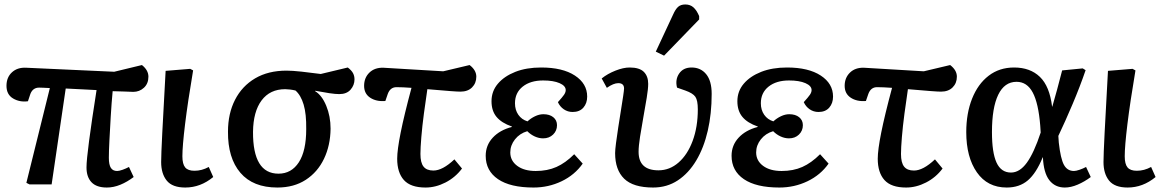

<svg xmlns="http://www.w3.org/2000/svg" viewBox="-20 -825 5229 859"><path d="M458 14Q412 14 389.5 -9.5Q367 -33 367 -76Q367 -107 378.5 -194.5Q390 -282 412 -422Q378 -424 343.5 -425.5Q309 -427 274 -429L211 0H112L98 -7L203 -431Q184 -432 173 -432.5Q162 -433 155 -433Q127 -433 116 -405L105 -372Q68 -367 38.5 -384.5Q9 -402 9 -441Q9 -479 33.5 -501.5Q58 -524 97 -522L491 -504L615 -534Q644 -511 644 -482Q644 -451 624 -432.5Q604 -414 576 -414Q562 -415 537 -415.5Q512 -416 484 -417Q479 -364 475.5 -305Q472 -246 469.5 -196Q467 -146 467 -119Q467 -88 476 -74Q485 -60 504 -60Q513 -60 528.5 -65.5Q544 -71 557 -78L578 -33Q549 -11 518.5 1.5Q488 14 458 14Z M809 14Q751 14 726 -17Q701 -48 701 -100Q701 -131 706 -230.5Q711 -330 721 -508L831 -517L844 -510Q820 -368 808 -269.5Q796 -171 796 -126Q796 -91 808.5 -76Q821 -61 850 -61Q883 -61 914 -78L934 -33Q877 14 809 14Z M1221 14Q1112 14 1055.5 -52Q999 -118 1000 -236Q1000 -317 1031.5 -378.5Q1063 -440 1121.5 -474.5Q1180 -509 1262 -509Q1287 -509 1329 -504.5Q1371 -500 1415 -494L1536 -523Q1553 -510 1559.5 -497.5Q1566 -485 1566 -470Q1566 -444 1548.5 -424Q1531 -404 1498 -404Q1481 -404 1454 -408Q1427 -412 1390 -419V-417Q1420 -399 1439.5 -352Q1459 -305 1459 -249Q1458 -174 1429.5 -114.5Q1401 -55 1348 -20.5Q1295 14 1221 14ZM1226 -48Q1284 -48 1317 -99Q1350 -150 1350 -247Q1351 -315 1338.5 -357Q1326 -399 1302 -420Q1290 -423 1277.5 -424.5Q1265 -426 1256 -426Q1188 -426 1150.5 -376Q1113 -326 1112 -235Q1111 -48 1226 -48Z M1884 14Q1817 14 1787 -19.5Q1757 -53 1757 -115Q1757 -154 1772.5 -231.5Q1788 -309 1821 -432Q1781 -435 1754 -435Q1726 -435 1715 -405L1704 -373Q1663 -370 1636 -388Q1609 -406 1609 -441Q1609 -477 1632.5 -500Q1656 -523 1695 -522L1963 -506L2081 -534Q2111 -511 2111 -482Q2111 -453 2092 -434Q2073 -415 2040 -415Q2028 -415 1994.5 -417.5Q1961 -420 1892 -426Q1884 -373 1876.5 -316.5Q1869 -260 1865 -211.5Q1861 -163 1861 -136Q1861 -97 1875 -79.5Q1889 -62 1919 -62Q1960 -62 2013 -112L2047 -71Q2017 -31 1973 -8.5Q1929 14 1884 14Z M2367 14Q2263 14 2208 -23.5Q2153 -61 2153 -128Q2153 -175 2184.5 -209Q2216 -243 2270 -257V-259Q2224 -275 2201.5 -302Q2179 -329 2179 -372Q2179 -417 2207.5 -450.5Q2236 -484 2285.5 -503.5Q2335 -523 2401 -523Q2497 -523 2552 -487Q2607 -451 2607 -393Q2607 -363 2590 -343.5Q2573 -324 2542 -324Q2520 -324 2502.5 -336Q2485 -348 2476 -368Q2496 -390 2503.5 -401Q2511 -412 2511 -422Q2511 -441 2483.5 -453Q2456 -465 2410 -465Q2353 -465 2318.5 -437.5Q2284 -410 2284 -363Q2284 -333 2299 -311.5Q2314 -290 2340 -282Q2355 -296 2374 -305Q2393 -314 2411 -314Q2439 -314 2455.5 -300.5Q2472 -287 2472 -265Q2472 -240 2454.5 -223Q2437 -206 2410 -206Q2391 -206 2372.5 -214.5Q2354 -223 2339 -238Q2305 -228 2284 -201.5Q2263 -175 2263 -143Q2263 -106 2294 -83Q2325 -60 2377 -60Q2429 -60 2469.5 -78Q2510 -96 2549 -135L2587 -93Q2551 -42 2492.5 -14Q2434 14 2367 14Z M2902 14Q2813 14 2772.5 -25.5Q2732 -65 2732 -140Q2732 -154 2736 -185Q2740 -216 2746 -255Q2752 -294 2758 -331Q2764 -368 2768 -395Q2772 -422 2772 -429Q2772 -453 2746 -453Q2725 -453 2695 -432L2672 -474Q2698 -495 2733.5 -509Q2769 -523 2797 -523Q2841 -523 2860.5 -503.5Q2880 -484 2880 -450Q2880 -428 2873.5 -388Q2867 -348 2858.5 -301.5Q2850 -255 2843.5 -213Q2837 -171 2837 -146Q2837 -63 2926 -63Q2976 -63 3016 -98Q3056 -133 3079 -195Q3102 -257 3102 -336Q3102 -376 3091 -392Q3080 -408 3046 -420L3009 -433Q3000 -469 3018.5 -496Q3037 -523 3074 -523Q3115 -523 3139.5 -493Q3164 -463 3164 -405Q3164 -316 3146.5 -240Q3129 -164 3095 -107Q3061 -50 3012.5 -18Q2964 14 2902 14ZM2951 -576 2914 -594 2991 -759Q3002 -784 3014 -794.5Q3026 -805 3046 -805Q3068 -805 3082.5 -792Q3097 -779 3108 -753V-738Z M3467 14Q3363 14 3308 -23.5Q3253 -61 3253 -128Q3253 -175 3284.5 -209Q3316 -243 3370 -257V-259Q3324 -275 3301.5 -302Q3279 -329 3279 -372Q3279 -417 3307.5 -450.5Q3336 -484 3385.5 -503.5Q3435 -523 3501 -523Q3597 -523 3652 -487Q3707 -451 3707 -393Q3707 -363 3690 -343.5Q3673 -324 3642 -324Q3620 -324 3602.5 -336Q3585 -348 3576 -368Q3596 -390 3603.5 -401Q3611 -412 3611 -422Q3611 -441 3583.5 -453Q3556 -465 3510 -465Q3453 -465 3418.5 -437.5Q3384 -410 3384 -363Q3384 -333 3399 -311.5Q3414 -290 3440 -282Q3455 -296 3474 -305Q3493 -314 3511 -314Q3539 -314 3555.5 -300.5Q3572 -287 3572 -265Q3572 -240 3554.5 -223Q3537 -206 3510 -206Q3491 -206 3472.5 -214.5Q3454 -223 3439 -238Q3405 -228 3384 -201.5Q3363 -175 3363 -143Q3363 -106 3394 -83Q3425 -60 3477 -60Q3529 -60 3569.5 -78Q3610 -96 3649 -135L3687 -93Q3651 -42 3592.5 -14Q3534 14 3467 14Z M4034 14Q3967 14 3937 -19.5Q3907 -53 3907 -115Q3907 -154 3922.5 -231.5Q3938 -309 3971 -432Q3931 -435 3904 -435Q3876 -435 3865 -405L3854 -373Q3813 -370 3786 -388Q3759 -406 3759 -441Q3759 -477 3782.5 -500Q3806 -523 3845 -522L4113 -506L4231 -534Q4261 -511 4261 -482Q4261 -453 4242 -434Q4223 -415 4190 -415Q4178 -415 4144.5 -417.5Q4111 -420 4042 -426Q4034 -373 4026.5 -316.5Q4019 -260 4015 -211.5Q4011 -163 4011 -136Q4011 -97 4025 -79.5Q4039 -62 4069 -62Q4110 -62 4163 -112L4197 -71Q4167 -31 4123 -8.5Q4079 14 4034 14Z M4484 14Q4398 14 4350.5 -54Q4303 -122 4303 -234Q4303 -318 4329 -383.5Q4355 -449 4403 -486Q4451 -523 4517 -523Q4589 -523 4632.5 -481Q4676 -439 4687 -348H4688Q4698 -382 4709.5 -424.5Q4721 -467 4732 -510L4824 -519L4837 -511Q4812 -438 4779 -360Q4746 -282 4715 -217L4717 -187Q4725 -115 4740 -87.5Q4755 -60 4785 -60Q4794 -60 4810 -65.5Q4826 -71 4839 -78L4860 -33Q4832 -12 4801.5 1Q4771 14 4744 14Q4700 14 4674.5 -19Q4649 -52 4646 -121H4645Q4616 -50 4578.5 -18Q4541 14 4484 14ZM4503 -53Q4542 -53 4574 -97Q4606 -141 4636 -232L4634 -263Q4626 -363 4600.5 -411Q4575 -459 4528 -459Q4474 -459 4446 -401Q4418 -343 4418 -234Q4418 -142 4438.5 -97.5Q4459 -53 4503 -53Z M5025 14Q4967 14 4942 -17Q4917 -48 4917 -100Q4917 -131 4922 -230.5Q4927 -330 4937 -508L5047 -517L5060 -510Q5036 -368 5024 -269.5Q5012 -171 5012 -126Q5012 -91 5024.5 -76Q5037 -61 5066 -61Q5099 -61 5130 -78L5150 -33Q5093 14 5025 14Z"/></svg>

Font: Literata 12pt Medium
Style: Italic
Weight: 500
Italic angle: -2°
Designer: Latin by Veronika Burian and Jose Scaglione. Greek by Irene Vlachou. Cyrillic by Vera Evstafieva
Foundry: TypeTogether
Version: Version 3.002